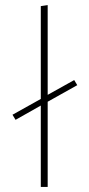

<svg xmlns="http://www.w3.org/2000/svg" viewBox="-20 -733 348 753"><path d="M167 -334V0H140V-319L41 -263L29 -283L140 -345V-709L167 -713V-361L271 -419L283 -399Z"/></svg>

Font: Ysabeau Extralight
Style: Regular
Weight: 200
Designer: Christian Thalmann (Catharsis Fonts)
Version: Version 0.003